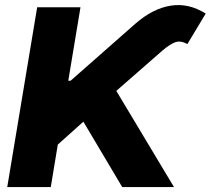

<svg xmlns="http://www.w3.org/2000/svg" viewBox="-20 -757 852 777"><path d="M9.3 0 130.4 -727.5H305.7L256.3 -430.2H265.6L527.8 -661.1Q598.6 -722.7 670.9 -734.1Q743.2 -745.6 812.5 -702.1L738.3 -578.6Q709.5 -594.7 687 -585.2Q664.6 -575.7 637.7 -552.7L450.7 -389.2L684.1 0H474.6L317.4 -264.6L213.9 -171.9L185.5 0Z"/></svg>

Font: Inter Extra Bold
Style: Italic
Weight: 800
Italic angle: -9.39999°
Designer: Rasmus Andersson
Foundry: rsms
Version: Version 4.000;git-3c8e0fc